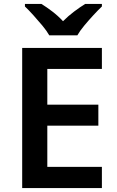

<svg xmlns="http://www.w3.org/2000/svg" viewBox="-20 -958 598 978"><path d="M499 0H93V-714H499V-607H221V-425H481V-318H221V-108H499ZM231 -778Q218 -801 195.5 -828Q173 -855 149.5 -881Q126 -907 107 -925V-938H191Q217 -922 246.5 -899.5Q276 -877 301 -850Q328 -877 358 -899.5Q388 -922 414 -938H499V-925Q480 -907 456 -881Q432 -855 409.5 -828Q387 -801 374 -778Z"/></svg>

Font: Noto Sans Devanagari SemiBold
Style: Regular
Weight: 600
Version: Version 2.003